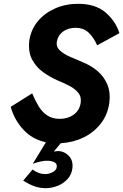

<svg xmlns="http://www.w3.org/2000/svg" viewBox="-20 -734 647 1008"><path d="M149 -244 36 -173Q56 -103 103.5 -52.5Q151 -2 221 13L152 126Q173 118 195 113.5Q217 109 230 110Q248 110 264 117Q280 124 278 142Q277 159 257 169.5Q237 180 217 180Q183 180 151 156L102 214Q131 233 159.5 243.5Q188 254 224 254Q254 253 284 241Q314 229 335 205.5Q356 182 360 150Q365 110 342.5 85.5Q320 61 288 59Q274 59 262 62L299 18Q365 14 419 -12.5Q473 -39 509 -85Q545 -131 554 -194Q561 -249 543.5 -290.5Q526 -332 492 -361Q458 -390 413 -408Q382 -421 348.5 -435.5Q315 -450 294 -469.5Q273 -489 279 -518Q285 -550 312 -569Q339 -588 376 -588Q420 -588 447 -561Q474 -534 490 -496L607 -560Q586 -625 533 -669.5Q480 -714 390 -714Q325 -714 270 -690Q215 -666 179 -623Q143 -580 134 -522Q127 -463 148 -422.5Q169 -382 206 -355.5Q243 -329 282 -312Q314 -299 344 -283.5Q374 -268 391.5 -246Q409 -224 403 -190Q396 -153 366 -131.5Q336 -110 294 -110Q255 -110 228 -128Q201 -146 182.5 -176.5Q164 -207 149 -244Z"/></svg>

Font: Jost* 600 Semi Italic
Style: Italic
Weight: 600
Italic angle: -10°
Version: Version 3.200; ttfautohint (v0.97) -l 8 -r 50 -G 200 -x 14 -